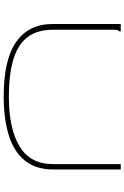

<svg xmlns="http://www.w3.org/2000/svg" viewBox="163 -826 674 1040"><g transform="rotate(90 500.0 -306.0)"><path d="M502 11Q303 11 206.5 -57Q110 -125 110 -255V-623H150V-616Q144 -610 142.5 -603Q141 -596 141 -579V-254Q141 -132 228.5 -74.5Q316 -17 504 -17Q677 -17 773 -75Q869 -133 869 -257V-623H898V-258Q898 -164 850.5 -104.5Q803 -45 714 -17Q625 11 502 11Z"/></g></svg>

Font: Inconsolata UltraExpanded ExtraLight
Style: Regular
Weight: 200
Width: 9
Monospace: yes
Designer: Raph Levien, Cyreal, Brenton Simpson
Foundry: Raph Levien, Cyreal, Google
Version: Version 3.001; ttfautohint (v1.8.2.53-6de2)